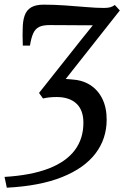

<svg xmlns="http://www.w3.org/2000/svg" viewBox="-38 -584 550 846"><path d="M-8 243 -18 195.5Q98.5 188.5 175.8 158.8Q253 129 291.2 78.2Q329.5 27.5 329.5 -43Q329.5 -99 298.5 -127.8Q267.5 -156.5 211 -156.5Q195 -156.5 179 -154.8Q163 -153 151.5 -150L134 -174.5L319.5 -408.5L371 -472.5Q338 -472.5 304.2 -472.8Q270.5 -473 238.8 -473.2Q207 -473.5 179.5 -473.5Q151 -473.5 134.2 -465.2Q117.5 -457 108.5 -437.2Q99.5 -417.5 94 -383H62.5Q62.5 -394 62 -405Q61.5 -416 61.5 -428.2Q61.5 -440.5 62 -455Q62 -491 70.5 -515.2Q79 -539.5 99.2 -551.5Q119.5 -563.5 154.5 -563.5Q200.5 -563.5 249.8 -560Q299 -556.5 343.2 -552.8Q387.5 -549 419.5 -549Q437 -549 447.8 -552Q458.5 -555 468 -562L490 -538L251.5 -236Q257 -235.5 263.8 -235.2Q270.5 -235 278 -234Q324 -231.5 358.5 -210Q393 -188.5 412.5 -149.5Q432 -110.5 432 -57Q432 27.5 382.8 92.2Q333.5 157 235.8 196.2Q138 235.5 -8 243Z"/></svg>

Font: Merriweather 28pt
Style: Italic
Weight: 400
Italic angle: -7.8°
Version: Version 2.101